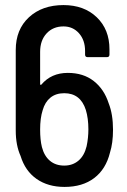

<svg xmlns="http://www.w3.org/2000/svg" viewBox="-20 -728 499 756"><path d="M425 -217Q425 -165 413 -127Q397 -62 351 -27Q305 8 234 8Q169 8 124 -23.5Q79 -55 61 -114Q42 -156 42 -214V-531Q42 -612 94 -660Q146 -708 230 -708Q311 -708 361 -660Q411 -612 411 -534V-513Q411 -503 401 -503H325Q315 -503 315 -513V-527Q315 -570 291 -597Q267 -624 230 -624Q189 -624 163.5 -596.5Q138 -569 138 -524V-397Q138 -395 139.5 -394Q141 -393 143 -395Q182 -441 247 -441Q308 -441 349 -409Q390 -377 408 -321Q425 -278 425 -217ZM328 -219Q328 -262 318 -295Q297 -361 233 -361Q200 -361 178.5 -343.5Q157 -326 148 -294Q138 -263 138 -218Q138 -177 145 -149Q154 -114 176.5 -95Q199 -76 233 -76Q266 -76 289 -95.5Q312 -115 321 -152Q328 -185 328 -219Z"/></svg>

Font: Barlow Semi Condensed Medium
Style: Regular
Weight: 500
Width: 4
Designer: Jeremy Tribby
Foundry: Tribby Type
Version: Version 1.422; ttfautohint (v1.8)